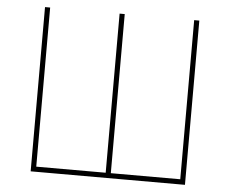

<svg xmlns="http://www.w3.org/2000/svg" viewBox="-52 -787 1014 847"><g transform="rotate(5 455.5 -363.5)"><path d="M796.9 0H113.6V-727.3H136.4V-22.7H443.9V-727.3H466.6V-22.7H774.1V-727.3H796.9Z"/></g></svg>

Font: Linik Sans Thin
Style: Regular
Weight: 100
Designer: Fonts by Rasmus Andersson / Changes by Cristiano Sobral with parts from Marc Monis
Foundry: rsms
Version: Version 3.020; ttfautohint (v1.6)